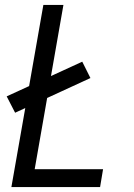

<svg xmlns="http://www.w3.org/2000/svg" viewBox="-20 -755 540 775"><path d="M26 0 155 -735H236L120 -72H396L384 0ZM41 -300 7 -366 312 -506 345 -440Z"/></svg>

Font: Iosevka SS08
Style: Italic
Weight: 400
Italic angle: -10°
Monospace: yes
Designer: Belleve Invis
Foundry: Belleve Invis
Version: 2.1.0; ttfautohint (v1.8.2)